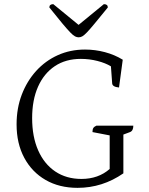

<svg xmlns="http://www.w3.org/2000/svg" viewBox="-20 -894 717 926"><path d="M354 12Q266 12 200 -26Q134 -64 97 -133Q60 -202 60 -294Q60 -372 85 -437.5Q110 -503 154.5 -552Q199 -601 259 -628Q319 -655 390 -655Q439 -655 486 -642.5Q533 -630 572 -606L554 -472Q522 -475 521 -492L515 -574Q489 -590 450 -600Q411 -610 370 -610Q297 -610 244.5 -575Q192 -540 163.5 -476Q135 -412 135 -324Q135 -235 164 -169Q193 -103 246.5 -67Q300 -31 373 -31Q454 -31 509 -79V-241L426 -257Q426 -270 430 -276.5Q434 -283 445 -288H623Q623 -263 607 -257L575 -245V-58Q474 12 354 12ZM359 -714Q351 -714 342 -718.5Q333 -723 319 -737.5Q305 -752 281 -780.5Q257 -809 218 -858Q218 -874 237 -874L359 -774L481 -874Q500 -874 500 -858Q460 -809 436.5 -780.5Q413 -752 399 -737.5Q385 -723 376.5 -718.5Q368 -714 359 -714Z"/></svg>

Font: Petrona Light
Style: Regular
Weight: 300
Designer: Ringo R. Seeber
Foundry: Ringo R. Seeber
Version: Version 2.001; ttfautohint (v1.8.3)